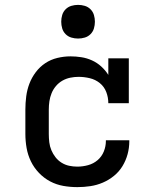

<svg xmlns="http://www.w3.org/2000/svg" viewBox="-20 -759 640 787"><path d="M297 8Q268 8 239.5 3Q211 -2 185.5 -15.5Q160 -29 139.5 -50.5Q119 -72 106.5 -98Q94 -124 89 -152.5Q84 -181 84 -210V-310Q84 -337 87.5 -364Q91 -391 100.5 -416Q110 -441 126.5 -463Q143 -485 165.5 -500Q188 -515 215 -521.5Q242 -528 269 -528Q291 -528 313.5 -524.5Q336 -521 357 -511.5Q378 -502 395 -486.5Q412 -471 424 -452V-520H508V-336H424Q424 -360 415.5 -382Q407 -404 389 -418.5Q371 -433 348 -438.5Q325 -444 302 -444Q285 -444 268 -440.5Q251 -437 236 -428.5Q221 -420 209.5 -406.5Q198 -393 191.5 -377Q185 -361 182.5 -344Q180 -327 180 -310V-210Q180 -193 182 -176Q184 -159 190.5 -143.5Q197 -128 207.5 -114.5Q218 -101 232.5 -92Q247 -83 263.5 -79.5Q280 -76 297 -76Q319 -76 341 -82Q363 -88 380 -102.5Q397 -117 405.5 -138Q414 -159 414 -181V-184H510V-179Q510 -153 503 -127Q496 -101 482 -78Q468 -55 447 -38Q426 -21 401.5 -10.5Q377 0 350.5 4Q324 8 297 8ZM300 -601Q286 -601 272.5 -605Q259 -609 249 -619Q239 -629 235 -642.5Q231 -656 231 -670Q231 -684 235 -697.5Q239 -711 249 -721Q259 -731 272.5 -735Q286 -739 300 -739Q314 -739 327.5 -735Q341 -731 351 -721Q361 -711 365 -697.5Q369 -684 369 -670Q369 -656 365 -642.5Q361 -629 351 -619Q341 -609 327.5 -605Q314 -601 300 -601Z"/></svg>

Font: Iosevka HT Medium Extended
Style: Regular
Weight: 500
Width: 7
Monospace: yes
Designer: Belleve Invis
Foundry: Belleve Invis
Version: Version 32.3.0; ttfautohint (v1.8.4)